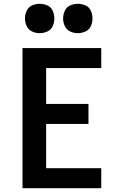

<svg xmlns="http://www.w3.org/2000/svg" viewBox="-20 -987 616 1007"><path d="M98 0H511V-105H222V-337H444V-442H222V-630H511V-735H98ZM388 -813Q409 -813 428.5 -822Q448 -831 456.5 -850Q465 -869 465 -890Q465 -911 456.5 -930.5Q448 -950 428.5 -958.5Q409 -967 388 -967Q367 -967 348 -958.5Q329 -950 320 -930.5Q311 -911 311 -890Q311 -869 320 -850Q329 -831 348 -822Q367 -813 388 -813ZM188 -813Q209 -813 228.5 -822Q248 -831 256.5 -850Q265 -869 265 -890Q265 -911 256.5 -930.5Q248 -950 228.5 -958.5Q209 -967 188 -967Q167 -967 148 -958.5Q129 -950 120 -930.5Q111 -911 111 -890Q111 -869 120 -850Q129 -831 148 -822Q167 -813 188 -813Z"/></svg>

Font: Iosevka Sparkle
Style: Bold
Weight: 700
Designer: Belleve Invis
Foundry: Belleve Invis
Version: Version 4.5.0; ttfautohint (v1.8.3)